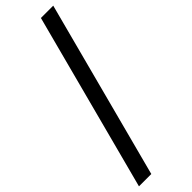

<svg xmlns="http://www.w3.org/2000/svg" viewBox="-332 -709 958 958"><g transform="rotate(-45 147.5 -230.0)"><path d="M67 240H-20L228 -700H315Z"/></g></svg>

Font: Tilda Sans Medium
Style: Regular
Weight: 500
Designer: ParaType Ltd
Foundry: ParaType Ltd
Version: Version 1.009